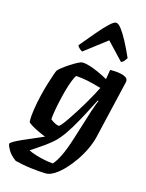

<svg xmlns="http://www.w3.org/2000/svg" viewBox="-208 -867 875 1152"><g transform="rotate(15 230.0 -291.5)"><path d="M193 200Q177 200 152 198Q127 196 98.5 192.5Q70 189 44 184Q18 179 -1 174Q-34 150 -49 125Q-64 100 -66 85Q-64 78 -44.5 67Q-25 56 4 43Q33 30 66.5 16Q100 2 131 -12Q108 -21 83 -33Q58 -45 39.5 -56.5Q21 -68 19 -75Q18 -110 25 -154Q32 -198 42.5 -242Q53 -286 64.5 -323Q76 -360 84.5 -384.5Q93 -409 96 -413Q102 -421 120 -435Q138 -449 161 -464Q184 -479 204 -489.5Q224 -500 234 -500Q253 -500 280 -491.5Q307 -483 337 -469.5Q367 -456 395 -440L405 -500Q415 -500 433 -499.5Q451 -499 470.5 -495Q490 -491 503 -483Q516 -475 516 -460Q516 -457 515.5 -454Q515 -451 514 -448L430 -89Q421 -52 402 -11.5Q383 29 357 66.5Q331 104 302.5 134Q274 164 245.5 182Q217 200 193 200ZM218 131Q238 109 258.5 67Q279 25 301 -45L360 -233Q369 -258 375.5 -276.5Q382 -295 386 -301L381 -304Q359 -260 332 -209Q305 -158 277.5 -112Q250 -66 224 -35Q210 -17 189 1Q168 19 144.5 36Q121 53 99.5 67Q78 81 63 91Q76 99 104 108Q132 117 163.5 123.5Q195 130 218 131ZM193 -96Q198 -96 211 -111.5Q224 -127 241.5 -153Q259 -179 279 -210Q299 -241 317.5 -273Q336 -305 351.5 -333Q367 -361 376 -380Q326 -395 289 -402.5Q252 -410 218 -412Q208 -400 197 -371Q186 -342 176 -305Q166 -268 158 -230.5Q150 -193 145.5 -164Q141 -135 141 -123Q151 -113 168 -104.5Q185 -96 193 -96ZM214 -563Q204 -568 194.5 -577Q185 -586 183 -594Q226 -646 262 -688.5Q298 -731 325.5 -757Q353 -783 366 -783Q381 -783 400.5 -757.5Q420 -732 442.5 -689.5Q465 -647 488 -595Q482 -587 475 -577Q468 -567 455 -563L354 -670Z"/></g></svg>

Font: Texturina 12pt ExtraBold
Style: Italic
Weight: 800
Italic angle: -11°
Designer: Guillermo Torres Carreño
Foundry: Omnibus-Type
Version: Version 1.002